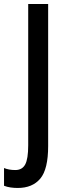

<svg xmlns="http://www.w3.org/2000/svg" viewBox="-71 -734 327 953"><path d="M17 199Q-1 199 -18.5 196.5Q-36 194 -51 188V100Q-39 105 -25 107.5Q-11 110 5 110Q39 110 54 82.5Q69 55 69 -13V-714H168V-9Q168 106 129 152.5Q90 199 17 199Z"/></svg>

Font: Noto Sans Thai ExtCond Med
Style: Regular
Weight: 500
Width: 2
Designer: Monotype Design Team
Foundry: Monotype Imaging Inc.
Version: Version 2.002; ttfautohint (v1.8.4.7-5d5b)